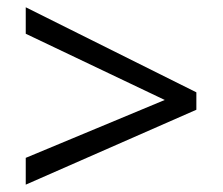

<svg xmlns="http://www.w3.org/2000/svg" viewBox="-20 -626 612 528"><path d="M50.8 -118.2 520 -324.2V-372.1L50.8 -606V-533.2L433.1 -351.1L50.8 -191.9Z"/></svg>

Font: Samim
Style: Regular
Weight: 400
Foundry: DejaVu fonts team - Redesigned by Saber Rastikerdar
Version: Version 4.0.5